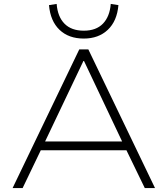

<svg xmlns="http://www.w3.org/2000/svg" viewBox="-20 -956 852 976"><path d="M44 0 383 -705H429L768 0H716L617 -204L649 -192H161L193 -204L95 0ZM404 -646 205 -228 179 -237H631L605 -228L407 -646ZM406 -760Q329 -760 282.5 -804.5Q236 -849 229 -930L268 -936Q273 -871 308 -835.5Q343 -800 406 -800Q469 -800 503.5 -836Q538 -872 543 -936L582 -930Q575 -849 528 -804.5Q481 -760 406 -760Z"/></svg>

Font: Nunito Sans 10pt SemiExpanded ExtraLight
Style: Regular
Weight: 250
Width: 6
Designer: Vernon Adams
Foundry: Vernon Adams
Version: Version 3.101;gftools[0.9.27]